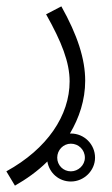

<svg xmlns="http://www.w3.org/2000/svg" viewBox="-38 -354 353 604"><path d="M9 230C44 210 80 185 111 154C117 190 147 217 185 217C226 217 261 183 261 142C261 100 227 66 185 66H182C211 17 230 -39 230 -100C230 -168 206 -243 155 -334L107 -309C156 -222 181 -158 181 -98C181 9 111 114 -18 185ZM185 185C161 185 142 166 142 142C142 118 161 98 185 98C209 98 229 117 229 142C229 166 208 185 185 185Z"/></svg>

Font: Noto Sans Arabic UI Cn Lt
Style: Regular
Weight: 300
Width: 3
Designer: Monotype Design Team, Nadine Chahine and Nizar Qandah
Foundry: Monotype Imaging Inc.
Version: Version 2.010